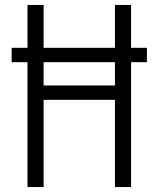

<svg xmlns="http://www.w3.org/2000/svg" viewBox="-20 -755 640 775"><path d="M91 0V-504H27V-562H91V-735H156V-562H444V-735H509V-562H573V-504H509V0H444V-352H156V0ZM444 -410V-504H156V-410Z"/></svg>

Font: Iosevka Curly Light Extended
Style: Regular
Weight: 300
Width: 7
Monospace: yes
Designer: Belleve Invis
Foundry: Belleve Invis
Version: Version 11.1.0; ttfautohint (v1.8.3)